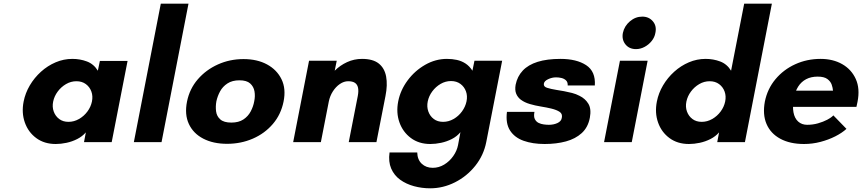

<svg xmlns="http://www.w3.org/2000/svg" viewBox="-20 -770 4670 1040"><path d="M282 10Q220 10 176.5 -22Q133 -54 114.5 -106.5Q96 -159 108 -220Q117 -266 141.5 -307.5Q166 -349 202 -381.5Q238 -414 281.5 -432.5Q325 -451 372 -451Q414 -451 451 -437Q488 -423 510 -387L521 -440H671L585 0H435L445 -53Q426 -31 398.5 -17Q371 -3 340.5 3.5Q310 10 282 10ZM351 -110Q381 -110 408 -125.5Q435 -141 453.5 -166Q472 -191 478 -220Q484 -249 475 -274Q466 -299 445 -314.5Q424 -330 394 -330Q364 -330 337.5 -314.5Q311 -299 292.5 -274Q274 -249 268 -220Q262 -191 271 -166Q280 -141 300.5 -125.5Q321 -110 351 -110Z M705 0 851 -750H1001L855 0Z M1210 9Q1135 9 1081 -19Q1027 -47 1003 -98.5Q979 -150 993 -220Q1007 -289 1051.5 -340.5Q1096 -392 1160.5 -421Q1225 -450 1299 -450Q1373 -450 1426.5 -421Q1480 -392 1505 -340.5Q1530 -289 1516 -220Q1502 -150 1458 -98.5Q1414 -47 1349.5 -19Q1285 9 1210 9ZM1233 -106Q1273 -106 1298.5 -123Q1324 -140 1338 -166.5Q1352 -193 1357 -221Q1363 -249 1358.5 -275Q1354 -301 1335 -318Q1316 -335 1277 -335Q1238 -335 1212 -318Q1186 -301 1172 -275Q1158 -249 1152 -221Q1147 -193 1150.5 -166.5Q1154 -140 1173.5 -123Q1193 -106 1233 -106Z M1568 0 1654 -441H1804L1793 -387Q1822 -416 1860 -433.5Q1898 -451 1941 -451Q2000 -451 2031.5 -426Q2063 -401 2071.5 -355.5Q2080 -310 2068 -250L2019 0H1869L1918 -250Q1923 -276 1919.5 -294Q1916 -312 1903 -321Q1890 -330 1866 -330Q1843 -330 1821 -315Q1799 -300 1783 -275Q1767 -250 1761 -220L1718 0Z M2310 250Q2265 250 2222.5 238.5Q2180 227 2147.5 203.5Q2115 180 2099 143Q2083 106 2090 56H2240Q2241 95 2264.5 117Q2288 139 2324 139Q2357 139 2386 121.5Q2415 104 2435 75.5Q2455 47 2461 16L2474 -54Q2455 -31 2427.5 -17Q2400 -3 2369.5 3.5Q2339 10 2311 10Q2249 10 2205.5 -22.5Q2162 -55 2143.5 -107.5Q2125 -160 2137 -221Q2149 -282 2188 -334.5Q2227 -387 2283 -419Q2339 -451 2401 -451Q2429 -451 2454.5 -445.5Q2480 -440 2501.5 -426Q2523 -412 2539 -387L2550 -441H2700L2614 -1Q2600 71 2554.5 128Q2509 185 2444.5 217.5Q2380 250 2310 250ZM2380 -110Q2410 -110 2437 -125.5Q2464 -141 2482.5 -166.5Q2501 -192 2507 -221Q2513 -250 2504 -275Q2495 -300 2474 -315.5Q2453 -331 2423 -331Q2393 -331 2366.5 -315.5Q2340 -300 2321.5 -275Q2303 -250 2297 -221Q2291 -192 2300 -166.5Q2309 -141 2329.5 -125.5Q2350 -110 2380 -110Z M2930 10Q2865 10 2816 -7.5Q2767 -25 2742.5 -63.5Q2718 -102 2726 -164H2875Q2870 -139 2877 -125Q2884 -111 2897 -104.5Q2910 -98 2925.5 -96Q2941 -94 2953 -94Q2979 -94 2999.5 -103.5Q3020 -113 3023 -131Q3028 -153 3011.5 -164Q2995 -175 2966 -182Q2941 -188 2910 -193Q2879 -198 2850 -206.5Q2821 -215 2801 -230Q2784 -243 2776 -262.5Q2768 -282 2773 -311Q2782 -356 2811.5 -387.5Q2841 -419 2892 -435Q2943 -451 3016 -451Q3103 -451 3155 -417Q3207 -383 3202 -307H3055Q3056 -325 3046 -334.5Q3036 -344 3021.5 -347.5Q3007 -351 2992 -351Q2970 -351 2949 -341Q2928 -331 2926 -317Q2923 -301 2943 -294.5Q2963 -288 2994 -283Q3014 -280 3035.5 -276Q3057 -272 3078.5 -266.5Q3100 -261 3119 -251Q3150 -236 3167 -208Q3184 -180 3175 -132Q3165 -80 3131 -49Q3097 -18 3045.5 -4Q2994 10 2930 10Z M3252 0 3338 -441H3488L3402 0ZM3425 -504Q3388 -504 3367.5 -530Q3347 -556 3354 -592Q3362 -629 3392 -654.5Q3422 -680 3459 -680Q3495 -680 3516.5 -654.5Q3538 -629 3530 -592Q3526 -568 3510 -548Q3494 -528 3471.5 -516Q3449 -504 3425 -504Z M3712 10Q3650 10 3606.5 -22Q3563 -54 3544.5 -106.5Q3526 -159 3538 -220Q3547 -266 3571.5 -307.5Q3596 -349 3632 -381.5Q3668 -414 3711.5 -432.5Q3755 -451 3802 -451Q3844 -451 3881 -437Q3918 -423 3940 -387L4011 -750H4161L4015 0H3865L3875 -53Q3856 -31 3828.5 -17Q3801 -3 3770.5 3.5Q3740 10 3712 10ZM3781 -110Q3811 -110 3838 -125.5Q3865 -141 3883.5 -166Q3902 -191 3908 -220Q3914 -249 3905 -274Q3896 -299 3875 -314.5Q3854 -330 3824 -330Q3794 -330 3767.5 -314.5Q3741 -299 3722.5 -274Q3704 -249 3698 -220Q3692 -191 3701 -166Q3710 -141 3730.5 -125.5Q3751 -110 3781 -110Z M4335 10Q4259 10 4206.5 -18.5Q4154 -47 4132 -98.5Q4110 -150 4123 -220Q4137 -289 4180.5 -341Q4224 -393 4287.5 -422Q4351 -451 4425 -451Q4492 -451 4542 -422.5Q4592 -394 4615.5 -342Q4639 -290 4625 -219L4619 -191H4246L4263 -279H4492Q4491 -294 4485 -311.5Q4479 -329 4461.5 -342Q4444 -355 4409 -355Q4373 -355 4346.5 -341Q4320 -327 4303.5 -301Q4287 -275 4280 -239Q4272 -194 4278 -161.5Q4284 -129 4303.5 -111.5Q4323 -94 4352 -94Q4383 -94 4411 -102Q4439 -110 4461 -121.5Q4483 -133 4494 -145L4565 -72Q4541 -50 4504.5 -31.5Q4468 -13 4424.5 -1.5Q4381 10 4335 10Z"/></svg>

Font: Teachers
Style: Italic
Weight: 400
Italic angle: -11°
Designer: Alfredo Marco Pradil, Chank Diesel
Version: Version 1.001